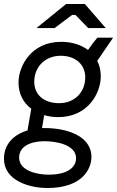

<svg xmlns="http://www.w3.org/2000/svg" viewBox="-34 -737 588 964"><path d="M259 -149C407 -149 472 -269 472 -354C472 -383 466 -409 454 -431L534 -548H455C444 -536 424 -510 408 -486C373 -512 327 -527 273 -527C123 -527 59 -406 59 -322C59 -266 83 -221 123 -191L104 -82C34 -61 -14 -13 -14 60C-14 171 115 207 204 207C376 207 425 114 425 51C425 -60 290 -94 193 -94H177L188 -159C210 -152 234 -149 259 -149ZM263 -219C187 -219 138 -261 138 -326C138 -402 193 -457 271 -457C345 -457 394 -413 394 -349C394 -273 340 -219 263 -219ZM209 140C158 140 62 123 62 54C62 -4 123 -28 189 -28C242 -28 348 -13 348 58C348 87 327 140 209 140ZM497 -596 392 -717H298L149 -596H240L328 -662H345L409 -596Z"/></svg>

Font: Fixel Text 20240404
Style: Italic
Weight: 400
Width: 4
Italic angle: -10°
Designer: AlfaBravo + MacPaw
Foundry: Kyrylo Tkachov, Marchela Mozhyna, Serhii Makarenko, Maria Weinstein, Zakhar Kryvoshyya
Version: Version 1.211;Glyphs 3.2 (3225)